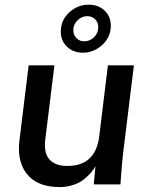

<svg xmlns="http://www.w3.org/2000/svg" viewBox="-20 -776 629 808"><path d="M231.4 11.2Q147 11.2 103.3 -32.7Q59.6 -76.7 59.6 -151.9Q59.6 -167 62 -186.5L100.6 -501H209L170.4 -187.5Q168.9 -176.3 168.9 -166Q168.9 -121.6 193.4 -99.6Q217.8 -77.6 263.2 -77.6Q381.8 -77.6 397.5 -201.7L434.1 -501H543.5L498 -130.9Q493.7 -95.7 486.8 0H374.5L381.8 -76.2Q374.5 -62.5 362.5 -48.8Q350.6 -35.2 332.5 -20.8Q314.5 -6.3 287.8 2.4Q261.2 11.2 231.4 11.2ZM393.6 -661.6Q393.6 -681.6 380.4 -694.8Q367.2 -708 347.2 -708Q324.2 -708 306.4 -690.7Q288.6 -673.3 288.6 -648.9Q288.6 -628.9 301.8 -615.5Q314.9 -602.1 334.5 -602.1Q357.9 -602.1 375.7 -619.4Q393.6 -636.7 393.6 -661.6ZM353.5 -756.3Q393.6 -756.3 419.9 -731.7Q446.3 -707 446.3 -668Q446.3 -619.6 410.4 -586.9Q374.5 -554.2 328.6 -554.2Q288.6 -554.2 262.2 -579.1Q235.8 -604 235.8 -642.6Q235.8 -691.4 271.5 -723.9Q307.1 -756.3 353.5 -756.3Z"/></svg>

Font: Muli
Style: Semi-BoldItalic
Weight: 600
Italic angle: -7°
Designer: Vernon Adams
Foundry: newtypography
Version: Version 2.0; ttfautohint (v1.00rc1.2-2d82) -l 8 -r 50 -G 200